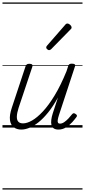

<svg xmlns="http://www.w3.org/2000/svg" viewBox="-20 -1030 686 1550"><path d="M152 16Q116 16 91 -2.5Q66 -21 60.5 -60.5Q55 -100 76 -162L186 -494Q191 -506 197 -510.5Q203 -515 217 -515Q233 -515 239 -509Q245 -503 241 -491L130 -159Q117 -118 116 -90Q115 -62 127.5 -48Q140 -34 166 -34Q198 -34 238.5 -57Q279 -80 325.5 -129.5Q372 -179 421 -259.5Q470 -340 517 -455L530 -495Q534 -508 540.5 -512Q547 -516 560 -516Q577 -516 583.5 -510.5Q590 -505 585 -493L456 -101Q448 -76 446 -61Q444 -46 448.5 -39Q453 -32 464 -32Q481 -32 498.5 -44Q516 -56 532.5 -73.5Q549 -91 562 -108Q569 -116 575.5 -116Q582 -116 590 -110Q600 -104 601 -97.5Q602 -91 597 -85Q585 -68 563.5 -44Q542 -20 513.5 -2Q485 16 452 16Q428 16 414 6.5Q400 -3 395.5 -20.5Q391 -38 394 -62.5Q397 -87 406 -115L448 -243Q409 -172 369 -122.5Q329 -73 290.5 -42.5Q252 -12 217 2Q182 16 152 16ZM376 -625Q370 -625 361.5 -632Q353 -639 353 -646Q353 -650 354.5 -654Q356 -658 361 -663L504 -827Q510 -835 514.5 -837.5Q519 -840 525 -840Q531 -840 539 -835Q547 -830 552.5 -822.5Q558 -815 558 -808Q558 -803 556 -799.5Q554 -796 549 -792L394 -634Q385 -625 376 -625ZM0 490H646V500H0ZM0 -20H646V0H0ZM0 -505H646V-500H0ZM0 -1010H646V-1000H0Z"/></svg>

Font: Playwrite US Trad Guides
Style: Regular
Weight: 400
Designer: Veronika Burian, José Scaglione
Foundry: TypeTogether
Version: Version 1.003